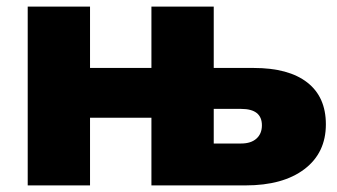

<svg xmlns="http://www.w3.org/2000/svg" viewBox="-20 -562 1023 582"><path d="M64 0V-542H252.9V-356H439V-542H627.9V-356H749Q855 -356 911.4 -312Q967.8 -268.1 967.8 -185.1Q967.8 -98.6 902.8 -49.3Q837.9 0 724.1 0H439V-205.1H252.9V0ZM627.9 -127H710.9Q740.7 -127 757.3 -141.8Q773.9 -156.7 773.9 -182.1Q773.9 -231.9 710.9 -231.9H627.9Z"/></svg>

Font: Montserrat ExtraBold
Style: Regular
Weight: 800
Designer: Julieta Ulanovsky
Foundry: Julieta Ulanovsky
Version: Version 9.000